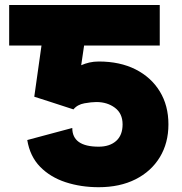

<svg xmlns="http://www.w3.org/2000/svg" viewBox="-20 -743 736 777"><path d="M277.3 -300.3 182.6 -331.1 118.7 -351.6 147.9 -558.6H17.1V-722.7H626.5V-558.6H320.3L308.6 -479Q323.7 -485.8 341.6 -490Q359.4 -494.1 379.9 -494.1Q465.3 -494.1 528.6 -462.2Q591.8 -430.2 626.7 -373Q661.6 -315.9 661.6 -239.7Q661.6 -164.1 626.7 -106.7Q591.8 -49.3 528.3 -17.3Q464.8 14.6 379.4 14.6Q307.6 14.6 245.6 -5.6Q183.6 -25.9 142.3 -68.1Q101.1 -110.4 90.3 -176.3L272.5 -225.1Q272.5 -149.4 379.4 -149.4Q423.8 -149.4 450 -172.6Q476.1 -195.8 476.1 -239.7Q476.1 -283.7 445.1 -306.9Q414.1 -330.1 370.1 -330.1Q350.6 -330.1 321.8 -325Q293 -319.8 277.3 -300.3Z"/></svg>

Font: Giphurs Black
Style: Regular
Weight: 900
Version: Version 0.920; ttfautohint (v1.8.4.7-5d5b)